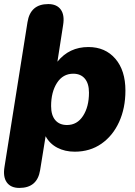

<svg xmlns="http://www.w3.org/2000/svg" viewBox="-23 -734 663 943"><path d="M72 189Q30 189 10.5 162Q-9 135 -1 86L112 -625Q126 -714 214 -714Q256 -714 275.5 -687Q295 -660 287 -611L259 -431Q317 -503 411 -503Q494 -503 543.5 -445.5Q593 -388 593 -289Q593 -203 562 -135Q531 -67 475 -28Q419 11 344 11Q296 11 258.5 -8.5Q221 -28 201 -65L174 102Q160 189 72 189ZM306 -120Q356 -120 385 -165Q414 -210 414 -279Q414 -324 393.5 -348Q373 -372 337 -372Q286 -372 257 -327Q228 -282 228 -213Q228 -168 248.5 -144Q269 -120 306 -120Z"/></svg>

Font: Nunito Black
Style: Italic
Weight: 900
Italic angle: -9°
Designer: Vernon Adams
Foundry: Vernon Adams
Version: Version 3.601; ttfautohint (v1.8.2.53-6de2)